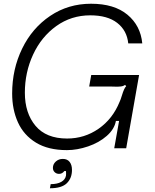

<svg xmlns="http://www.w3.org/2000/svg" viewBox="-20 -793 827 1027"><path d="M45 -293Q45 -423 98.5 -533Q152 -643 248.5 -708Q345 -773 467 -773Q591 -773 661.5 -714.5Q732 -656 741 -561H666Q659 -630 607 -670.5Q555 -711 463 -711Q361 -711 281 -653.5Q201 -596 157 -501Q113 -406 113 -297Q113 -188 170 -120Q227 -52 339 -52Q432 -52 507.5 -104.5Q583 -157 620 -249Q625 -259 632 -282Q644 -322 655 -332L649 -339Q640 -332 626 -330.5Q612 -329 598 -329.5Q584 -330 578 -330H457L468 -392H724L655 0H591L617 -146H600Q592 -102 551 -66Q510 -30 451.5 -10Q393 10 338 10Q238 10 172.5 -30Q107 -70 76 -138.5Q45 -207 45 -293ZM251 192Q286 192 307.5 180Q329 168 333 146Q334 137 333 122H324Q313 137 296 137Q282 137 272.5 128Q263 119 263 105Q263 85 278.5 71Q294 57 316 57Q340 57 352.5 73Q365 89 365 116Q365 160 337.5 187Q310 214 247 214Z"/></svg>

Font: Open Sauce Sans Light Italic
Style: Regular
Weight: 300
Italic angle: -10°
Designer: Alfredo Marco Pradil
Foundry: Creative Sauce Fz LLC
Version: Version 1.477